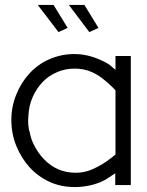

<svg xmlns="http://www.w3.org/2000/svg" viewBox="-20 -750 595 778"><path d="M284 8Q227 8 181 -13Q135 -34 100 -72Q67 -108 46 -159Q26 -208 26 -264Q26 -318 46 -367Q66 -416 99 -452Q134 -490 180 -510Q228 -531 281 -531Q332 -531 383 -509Q417 -494 428 -484Q440 -473 448 -467V-523H510V0H447V-48Q428 -35 417 -28Q392 -11 354 -1Q318 8 284 8ZM282 -472Q245 -472 212 -458Q177 -443 154 -419Q128 -392 113 -358Q97 -323 95 -280Q94 -271 94 -263Q94 -237 99 -217H100Q104 -191 116 -166Q133 -131 158 -105Q185 -77 216 -64Q249 -50 286 -50Q312 -50 335 -57Q355 -63 379 -76Q414 -95 448 -124V-384Q426 -408 394 -433Q376 -447 352 -458Q321 -472 282 -472ZM259 -730H322L379 -637L342 -620ZM133 -730H197L254 -637L217 -620Z"/></svg>

Font: Oxford Sans
Style: Regular
Weight: 400
Designer: Matt McInerney, Pablo Impallari, Rodrigo Fuenzalida
Foundry: Matt McInerney, Pablo Impallari, Rodrigo Fuenzalida
Version: Version 3.000g; ttfautohint (v1.5) -l 8 -r 28 -G 28 -x 14 -D